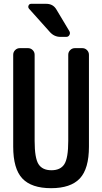

<svg xmlns="http://www.w3.org/2000/svg" viewBox="-20 -985 540 1015"><path d="M49.8 -210V-695.3Q49.8 -710 60.1 -720.2Q70.3 -730.5 85 -730.5H127.9Q142.6 -730.5 152.8 -720.2Q163.1 -710 163.1 -695.3V-240.2Q163.1 -149.4 183.6 -117.2Q204.1 -85 252 -85Q299.8 -85 320.3 -117.2Q340.8 -149.4 340.8 -240.2V-695.3Q340.8 -710 351.1 -720.2Q361.3 -730.5 376 -730.5H415Q429.7 -730.5 439.9 -720.2Q450.2 -710 450.2 -695.3V-210Q450.2 -92.8 401.9 -41.5Q353.5 9.8 250 9.8Q146.5 9.8 98.1 -41.5Q49.8 -92.8 49.8 -210ZM224.6 -964.8Q260.7 -964.8 278.3 -934.6L346.7 -820.3Q352.5 -810.5 347.2 -800.3Q341.8 -790 330.1 -790H299.8Q265.6 -790 242.2 -817.4L133.8 -938.5Q127 -946.3 130.9 -955.6Q134.8 -964.8 144.5 -964.8Z"/></svg>

Font: Rounded-L Mgen+ 1m medium
Style: Regular
Weight: 500
Designer: [Source Han Sans]
Ryoko NISHIZUKA  (kana & ideographs); Paul D. Hunt (Latin, Greek & Cyrillic); Wenlong ZHANG  (bopomofo
Version: Version 1.059.20150602